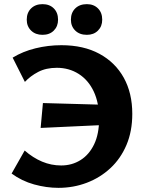

<svg xmlns="http://www.w3.org/2000/svg" viewBox="-20 -891 708 926"><path d="M262 15Q204 15 144.5 -1.5Q85 -18 36 -54L99 -165Q139 -130 183 -111.5Q227 -93 275 -93Q327 -93 368.5 -119Q410 -145 434 -195Q458 -245 458 -318Q458 -395 432 -450Q406 -505 359.5 -534.5Q313 -564 254 -564Q202 -564 164 -544Q126 -524 100 -496L41 -613Q90 -643 151 -658Q212 -673 276 -673Q383 -673 459.5 -631.5Q536 -590 577 -516Q618 -442 618 -342Q618 -258 590 -192Q562 -126 512.5 -80Q463 -34 398.5 -9.5Q334 15 262 15ZM176 -274 187 -394 509 -385 499 -289ZM185 -723Q151 -723 130 -743.5Q109 -764 109 -796Q109 -830 130 -850.5Q151 -871 185 -871Q219 -871 239.5 -850.5Q260 -830 260 -796Q260 -764 239.5 -743.5Q219 -723 185 -723ZM399 -723Q364 -723 343 -743.5Q322 -764 322 -796Q322 -830 343 -850.5Q364 -871 399 -871Q432 -871 452.5 -850.5Q473 -830 473 -796Q473 -764 452.5 -743.5Q432 -723 399 -723Z"/></svg>

Font: Ysabeau ExtraBold
Style: Regular
Weight: 800
Designer: Christian Thalmann (Catharsis Fonts)
Version: Version 2.002